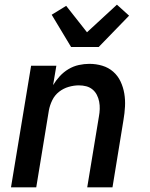

<svg xmlns="http://www.w3.org/2000/svg" viewBox="-20 -801 640 821"><path d="M27 0 113 -520H221L207 -437Q219 -457 235.5 -475Q252 -493 273 -505.5Q294 -518 317 -523Q340 -528 362 -528Q391 -528 417.5 -520Q444 -512 464 -494.5Q484 -477 495.5 -452.5Q507 -428 511.5 -401Q516 -374 514.5 -345.5Q513 -317 508 -288L461 0H353L403 -303Q406 -319 406.5 -335Q407 -351 404 -366.5Q401 -382 394 -395.5Q387 -409 375.5 -418.5Q364 -428 349 -432Q334 -436 317 -436Q296 -436 273.5 -429.5Q251 -423 232.5 -408.5Q214 -394 203.5 -372.5Q193 -351 189 -329L135 0ZM284 -600 201 -738 263 -776 352 -663 480 -781 532 -734 402 -600Z"/></svg>

Font: Iosevka Semibold Extended
Style: Italic
Weight: 600
Width: 7
Italic angle: -9°
Monospace: yes
Designer: Belleve Invis
Foundry: Belleve Invis
Version: Version 32.5.0; ttfautohint (v1.8.4)